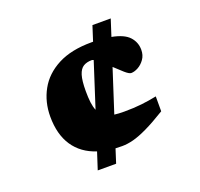

<svg xmlns="http://www.w3.org/2000/svg" viewBox="-123 -844 1021 981"><g transform="rotate(-20 387.5 -353.5)"><path d="M247 0 277 -92.5Q197 -118.5 155 -181.2Q113 -244 113 -341Q113 -420.5 148.8 -485.2Q184.5 -550 257.2 -588Q330 -626 440 -626Q444.5 -626 449.5 -626L475.5 -707H575L546 -617Q612 -604.5 639.5 -574.5Q667 -544.5 667 -503.5Q667 -474 652 -452.8Q637 -431.5 616.5 -420.2Q596 -409 578.5 -409Q567.5 -409 545.5 -428.2Q523.5 -447.5 499 -471L424 -239Q446 -236 477.5 -236Q530.5 -236 572.2 -240.8Q614 -245.5 655 -254V-173Q591.5 -134 546.5 -112.5Q501.5 -91 468.8 -82.5Q436 -74 407.5 -74Q389 -74 371 -75L347 0ZM328 -402Q328 -366.5 331.2 -340.2Q334.5 -314 342.5 -295L420.5 -537Q414.5 -540 410.5 -540Q383.5 -540 365 -528.8Q346.5 -517.5 337.2 -487.8Q328 -458 328 -402Z"/></g></svg>

Font: Newsreader 6pt ExtraBold
Style: Regular
Weight: 800
Designer: Hugues Gentile
Foundry: Production Type
Version: Version 1.003; ttfautohint (v1.8.3)